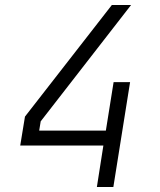

<svg xmlns="http://www.w3.org/2000/svg" viewBox="-20 -749 640 769"><path d="M368 0H434L501 -420H435L404 -226H137L143 -263L505 -729H428L80 -282L61 -166H394Z"/></svg>

Font: JetBrains Mono ExtraLight
Style: Italic
Weight: 240
Italic angle: -9°
Monospace: yes
Designer: Philipp Nurullin, Konstantin Bulenkov
Foundry: JetBrains
Version: Version 2.305